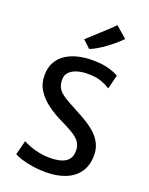

<svg xmlns="http://www.w3.org/2000/svg" viewBox="-183 -1102 930 1201"><g transform="rotate(20 282.5 -501.0)"><path d="M275.5 8Q227 8 183.8 0.8Q140.5 -6.5 109.5 -16.5Q78.5 -26.5 65 -35L89.5 -130.5Q108.5 -119.5 137 -109Q165.5 -98.5 199.5 -91.8Q233.5 -85 268.5 -85Q337 -85 373 -108Q409 -131 409 -183Q409 -218 391 -241.8Q373 -265.5 337.2 -286.5Q301.5 -307.5 248 -333Q202.5 -355.5 159.8 -387Q117 -418.5 89.5 -461Q62 -503.5 62 -558.5Q62 -612.5 83.2 -649.2Q104.5 -686 140.5 -708.5Q176.5 -731 220.8 -741Q265 -751 311.5 -751Q379.5 -751 424 -737.8Q468.5 -724.5 488 -711.5L465 -619Q439.5 -635 405.2 -647.8Q371 -660.5 311.5 -660.5Q275 -660.5 244 -651Q213 -641.5 194 -622Q175 -602.5 175 -572Q175 -537.5 189.2 -514.2Q203.5 -491 235.5 -470.8Q267.5 -450.5 319.5 -423.5Q357 -404 393.5 -382.2Q430 -360.5 459.8 -334Q489.5 -307.5 507.2 -273.2Q525 -239 525 -195Q525 -127 493.2 -81.8Q461.5 -36.5 405.2 -14.2Q349 8 275.5 8ZM268 -809.5 218.5 -856Q220 -857.5 236 -872Q253 -887.5 277 -909.5Q301 -931.5 325.2 -953.8Q349.5 -976 366 -992Q382.5 -1008 383.5 -1010L459 -945Q442 -927.5 418.2 -907Q394.5 -886.5 367.8 -867Q341 -847.5 315 -832.2Q289 -817 268 -809.5Z"/></g></svg>

Font: Koeln Type Sans
Style: Regular
Weight: 400
Designer: Eben Sorkin
Foundry: Eben Sorkin
Version: Version 2.001